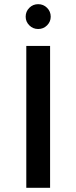

<svg xmlns="http://www.w3.org/2000/svg" viewBox="-20 -900 366 920"><path d="M103 0ZM106 -680H220V0H106ZM103 -820Q103 -845 120.5 -862.5Q138 -880 163 -880Q188 -880 205.5 -862.5Q223 -845 223 -820Q223 -796 205.5 -778.5Q188 -761 163 -761Q138 -761 120.5 -778.5Q103 -796 103 -820Z"/></svg>

Font: Martel Sans SemiBold
Style: Regular
Weight: 600
Designer: Dan Reynolds and Mathieu Réguer
Foundry: Dan Reynolds and Mathieu Réguer
Version: Version 1.002; ttfautohint (v1.1) -l 5 -r 5 -G 72 -x 0 -D la